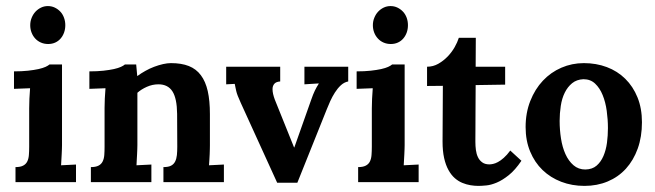

<svg xmlns="http://www.w3.org/2000/svg" viewBox="-20 -591 2126 623"><path d="M181.2 -120.1Q181.2 -114.7 180.9 -107.2Q180.7 -99.6 180.2 -90.8Q179.7 -82 179.2 -72.8Q178.7 -63.5 178.2 -54.7L226.6 -57.1V0H30.3V-48.8Q45.9 -48.8 54.9 -53.5Q64 -58.1 68.4 -66.9Q72.8 -75.7 73.7 -87.9Q74.7 -100.1 74.7 -115.2V-239.3Q74.7 -252.9 75.4 -270.5Q76.2 -288.1 77.6 -304.7L25.4 -302.7V-359.4Q51.3 -359.4 71 -361.6Q90.8 -363.8 105 -366.9Q119.1 -370.1 127.7 -374Q136.2 -377.9 140.6 -381.8H181.2ZM191.9 -509.3Q191.9 -496.6 188 -485.6Q184.1 -474.6 176.8 -466.1Q169.4 -457.5 159.2 -452.9Q148.9 -448.2 136.2 -448.2Q123.5 -448.2 112.8 -452.9Q102.1 -457.5 94.2 -466.1Q86.4 -474.6 82.3 -485.6Q78.1 -496.6 78.1 -509.3Q78.1 -522 82.8 -533.4Q87.4 -544.9 95.2 -553.2Q103 -561.5 113.3 -566.4Q123.5 -571.3 135.3 -571.3Q147.5 -571.3 157.7 -566.4Q168 -561.5 175.8 -553.2Q183.6 -544.9 187.7 -533.4Q191.9 -522 191.9 -509.3Z M661.1 -120.1Q661.1 -114.7 660.9 -107.2Q660.6 -99.6 660.4 -90.8Q660.2 -82 659.4 -72.8Q658.7 -63.5 658.2 -54.7L706.5 -57.1V0H510.3V-48.8Q526.4 -48.8 535.2 -53.5Q543.9 -58.1 548.3 -66.9Q552.7 -75.7 554 -87.9Q555.2 -100.1 555.2 -115.2L554.7 -221.7Q554.2 -271.5 539.6 -294.4Q524.9 -317.4 494.1 -317.4Q474.6 -317.4 456.5 -309.3Q438.5 -301.3 425.8 -290V-120.1Q425.8 -114.7 425.5 -107.2Q425.3 -99.6 424.8 -90.8Q424.3 -82 423.8 -72.8Q423.3 -63.5 422.9 -54.7L471.2 -57.1V0H274.9V-48.8Q290.5 -48.8 299.6 -53.5Q308.6 -58.1 313 -66.9Q317.4 -75.7 318.4 -87.9Q319.3 -100.1 319.3 -115.2V-241.2Q319.3 -254.9 320.1 -271.5Q320.8 -288.1 322.3 -304.7L270 -302.7V-359.4Q295.9 -359.4 315.7 -361.6Q335.4 -363.8 349.6 -366.9Q363.8 -370.1 372.3 -374Q380.9 -377.9 385.3 -381.8H421.9L425.3 -344.7H426.3Q437.5 -353 451.4 -360.8Q465.3 -368.7 480.2 -374.3Q495.1 -379.9 509.3 -383.1Q523.4 -386.2 534.7 -386.2Q568.8 -386.2 592.8 -376.7Q616.7 -367.2 631.8 -346.9Q647 -326.7 654.1 -295.4Q661.1 -264.2 661.1 -220.7Z M889.2 -326.7Q875.5 -325.7 869.9 -318.8Q864.3 -312 864.3 -301.8Q864.3 -294.4 866.2 -285.9Q868.2 -277.3 871.6 -268.1L934.1 -112.8H935.1L989.7 -267.1Q996.1 -285.6 1001.7 -297.1Q1007.3 -308.6 1014.2 -319.3V-320.3L967.8 -317.4V-374.5H1109.9V-326.7Q1096.7 -324.2 1085.9 -314.2Q1075.2 -304.2 1066.7 -290.8Q1058.1 -277.3 1051.5 -262.7Q1044.9 -248 1040.5 -236.8L944.8 2H879.4L761.2 -257.3Q754.9 -271 751.5 -280Q748 -289.1 746.6 -295.4Q745.1 -301.8 744.1 -306.9Q743.2 -312 741.7 -318.8L713.9 -317.4V-374.5H889.2Z M1293 -120.1Q1293 -114.7 1292.7 -107.2Q1292.5 -99.6 1292 -90.8Q1291.5 -82 1291 -72.8Q1290.5 -63.5 1290 -54.7L1338.4 -57.1V0H1142.1V-48.8Q1157.7 -48.8 1166.7 -53.5Q1175.8 -58.1 1180.2 -66.9Q1184.6 -75.7 1185.5 -87.9Q1186.5 -100.1 1186.5 -115.2V-239.3Q1186.5 -252.9 1187.3 -270.5Q1188 -288.1 1189.5 -304.7L1137.2 -302.7V-359.4Q1163.1 -359.4 1182.9 -361.6Q1202.6 -363.8 1216.8 -366.9Q1231 -370.1 1239.5 -374Q1248 -377.9 1252.4 -381.8H1293ZM1303.7 -509.3Q1303.7 -496.6 1299.8 -485.6Q1295.9 -474.6 1288.6 -466.1Q1281.2 -457.5 1271 -452.9Q1260.7 -448.2 1248 -448.2Q1235.4 -448.2 1224.6 -452.9Q1213.9 -457.5 1206.1 -466.1Q1198.2 -474.6 1194.1 -485.6Q1189.9 -496.6 1189.9 -509.3Q1189.9 -522 1194.6 -533.4Q1199.2 -544.9 1207 -553.2Q1214.8 -561.5 1225.1 -566.4Q1235.4 -571.3 1247.1 -571.3Q1259.3 -571.3 1269.5 -566.4Q1279.8 -561.5 1287.6 -553.2Q1295.4 -544.9 1299.6 -533.4Q1303.7 -522 1303.7 -509.3Z M1365.7 -374.5Q1385.3 -374.5 1402.1 -384Q1418.9 -393.6 1432.4 -407.5Q1445.8 -421.4 1455.1 -437.7Q1464.4 -454.1 1468.8 -468.3H1523.9L1523.4 -374.5H1619.1V-316.4L1523.4 -314.9Q1522.9 -261.7 1522.9 -226.8Q1522.9 -191.9 1522.7 -170.9Q1522.5 -149.9 1522.5 -140.9Q1522.5 -131.8 1522.5 -130.4Q1522.5 -117.2 1524.2 -104.2Q1525.9 -91.3 1530.8 -81.1Q1535.6 -70.8 1544.7 -64.2Q1553.7 -57.6 1567.9 -57.6Q1572.8 -57.6 1579.8 -59.1Q1586.9 -60.5 1595.7 -65.2Q1604.5 -69.8 1614.7 -78.9Q1625 -87.9 1635.7 -102.5L1671.9 -69.3Q1651.4 -39.1 1630.9 -22.7Q1610.4 -6.3 1591.8 1.5Q1573.2 9.3 1557.9 10.7Q1542.5 12.2 1532.2 12.2Q1520 12.2 1506.6 10Q1493.2 7.8 1480.2 2.4Q1467.3 -2.9 1455.8 -12.9Q1444.3 -22.9 1435.3 -39.1Q1426.3 -55.2 1421.1 -78.1Q1416 -101.1 1416 -131.8L1417 -312.5L1365.7 -312Z M1873 -334Q1851.1 -333 1836.4 -321Q1821.8 -309.1 1812.5 -290.3Q1803.2 -271.5 1799.6 -247.3Q1795.9 -223.1 1795.9 -198.7Q1795.9 -169.9 1800.3 -141.6Q1804.7 -113.3 1814.7 -91.1Q1824.7 -68.8 1840.8 -54.9Q1856.9 -41 1879.4 -41Q1901.9 -41.5 1915.8 -53.5Q1929.7 -65.4 1938 -84.7Q1946.3 -104 1949.5 -127.7Q1952.6 -151.4 1952.6 -175.3Q1952.6 -203.1 1948.7 -231.4Q1944.8 -259.8 1935.5 -282.5Q1926.3 -305.2 1911.1 -319.6Q1896 -334 1873 -334ZM1874.5 -386.2Q1914.6 -386.2 1949 -373.3Q1983.4 -360.4 2008.8 -335.4Q2034.2 -310.5 2048.6 -274.9Q2063 -239.3 2063 -194.3Q2063 -147 2049.3 -108.9Q2035.6 -70.8 2011 -43.7Q1986.3 -16.6 1951.9 -2.2Q1917.5 12.2 1876.5 12.2Q1835.9 12.2 1801 -1.2Q1766.1 -14.6 1740.5 -39.3Q1714.8 -64 1700.2 -99.4Q1685.5 -134.8 1685.5 -178.7Q1685.5 -225.1 1700.7 -263.4Q1715.8 -301.8 1741.5 -329.1Q1767.1 -356.4 1801.5 -371.3Q1835.9 -386.2 1874.5 -386.2Z"/></svg>

Font: Parastoo Print
Style: Print-Bold
Weight: 700
Foundry: Saber Rastikerdar (saber.rastikerdar@gmail.com)
Version: Version 1.0.0-alpha3